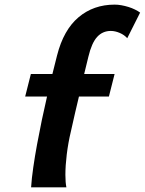

<svg xmlns="http://www.w3.org/2000/svg" viewBox="-20 -803 621 823"><path d="M525.4 -639.2Q513.2 -653.3 493.2 -661.9Q473.1 -670.4 455.1 -670.4Q419.9 -670.4 396.5 -644.8Q373 -619.1 358.9 -560.1L340.8 -485.8H471.2L446.8 -389.2H318.4Q310.5 -356.9 302.2 -320.8Q293.9 -284.7 283.7 -238.8Q277.8 -214.4 273.4 -189.5Q269 -164.6 266.1 -140.6Q263.2 -116.7 261.7 -94.7Q260.3 -72.8 260.3 -53.7Q260.3 -20.5 264.6 0H113.3Q115.7 -38.1 122.6 -85.4Q129.4 -132.8 138.9 -184.3Q148.4 -235.8 159.4 -288.6Q170.4 -341.3 181.6 -389.2H87.9L112.3 -485.8H204.6L224.6 -565.4Q252.4 -674.8 316.7 -729Q380.9 -783.2 471.7 -783.2Q485.4 -783.2 500.5 -780.5Q515.6 -777.8 530.5 -773.2Q545.4 -768.6 558.3 -762.2Q571.3 -755.9 580.6 -749Z"/></svg>

Font: Andika New Basic
Style: Bold Italic
Weight: 700
Italic angle: -14°
Designer: Victor Gaultney, Annie Olsen, Pablo Ugerman
Foundry: SIL International
Version: Version 5.500